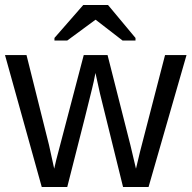

<svg xmlns="http://www.w3.org/2000/svg" viewBox="-21 -748 766 768"><path d="M725.1 -527.8 573.2 0H471.2L378.9 -374L360.8 -456.1Q353.5 -417.5 347.2 -393.1Q338.9 -356 248 0H146L-1 -527.8H85L174.8 -168.9L195.8 -73.2L204.1 -108.9L314 -527.8H409.2L501 -166L522.9 -73.2L539.1 -141.1L639.2 -527.8ZM411.1 -728 521 -596.2V-585.9H469.2L361.8 -668.9H360.8L248 -585.9H196.8V-596.2L312 -728Z"/></svg>

Font: Libra Sans Modern
Style: Regular
Weight: 400
Foundry: Stefan Peev, Context Ltd
Version: Version 1.000